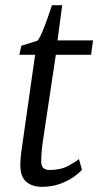

<svg xmlns="http://www.w3.org/2000/svg" viewBox="-20 -711 383 741"><path d="M146 -169.5Q143.5 -152.5 142 -139.5Q140.5 -126.5 139.8 -114.2Q139 -102 139 -86.5Q139 -72 146.8 -63.5Q154.5 -55 170 -55Q213.5 -55 242 -70.2Q270.5 -85.5 284.5 -97L296.5 -56Q286 -43.5 264 -28Q242 -12.5 211 -1.2Q180 10 141.5 10Q103.5 10 81 -9.8Q58.5 -29.5 58.5 -72.5Q58.5 -79 58.8 -86.5Q59 -94 59.8 -102.5Q60.5 -111 61.5 -119.8Q62.5 -128.5 64 -137.5L115.5 -499.5H54.5L62.5 -534.5L125 -554Q134 -565.5 144.2 -590.2Q154.5 -615 164.2 -642.8Q174 -670.5 180.5 -691H220L202 -555H339L331.5 -499.5H195.5Z"/></svg>

Font: Merriweather 7pt Light
Style: Italic
Weight: 300
Italic angle: -7.8°
Designer: Eben Sorkin
Foundry: Eben Sorkin
Version: Version 2.200;gftools[0.9.31]